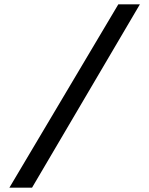

<svg xmlns="http://www.w3.org/2000/svg" viewBox="-20 -820 690 890"><path d="M128.5 50H23.5L528.5 -800H628.5Z"/></svg>

Font: B612 Mono
Style: Italic
Weight: 400
Italic angle: -10°
Version: Version 1.005